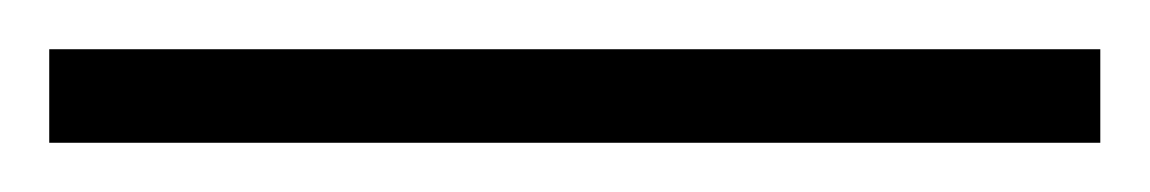

<svg xmlns="http://www.w3.org/2000/svg" viewBox="-24 -818 467 78"><path d="M-4 -760V-798H423V-760Z"/></svg>

Font: Noto Serif Ethiopic SemiCondensed Thin
Style: Regular
Weight: 100
Width: 4
Designer: Monotype Design Team
Foundry: Monotype Imaging Inc.
Version: Version 2.102; ttfautohint (v1.8.4.7-5d5b)